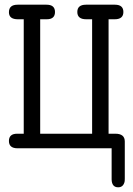

<svg xmlns="http://www.w3.org/2000/svg" viewBox="-20 -631 565 817"><path d="M53 -62H81V-549H56Q18 -549 18 -579Q18 -611 55 -611H178Q214 -611 214 -580Q214 -549 179 -549H151V-62H372V-549H347Q309 -549 309 -580Q309 -611 346 -611H469Q505 -611 505 -580Q505 -549 468 -549H442V-62H471Q511 -62 511 -29V128Q511 138 510 143Q504 166 483 166Q456 166 455 133V0H55Q18 0 18 -31Q18 -62 53 -62Z"/></svg>

Font: CMU Typewriter Text
Style: Regular
Weight: 500
Monospace: yes
Version: Version 0.7.0